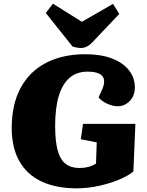

<svg xmlns="http://www.w3.org/2000/svg" viewBox="-20 -1014 801 1048"><path d="M719 -338 708 -78Q681 -55 631 -34Q581 -13 520 0.5Q459 14 398 14Q286 14 206.5 -23.5Q127 -61 85.5 -134.5Q44 -208 44 -315Q44 -444 92.5 -534Q141 -624 231.5 -671Q322 -718 446 -718Q530 -718 590.5 -695Q651 -672 683.5 -631Q716 -590 716 -537Q716 -491 688 -462.5Q660 -434 623 -434Q596 -434 566 -447.5Q536 -461 518 -482L540 -531Q551 -559 547.5 -579.5Q544 -600 522 -611.5Q500 -623 458 -623Q399 -623 360 -589.5Q321 -556 301 -490.5Q281 -425 281 -327Q281 -243 295 -192.5Q309 -142 338.5 -119.5Q368 -97 414 -97Q440 -97 462.5 -103Q485 -109 504 -121L508 -237L421 -254L433 -338ZM230 -943 269 -994 427 -895 597 -993 631 -938 484 -783Q469 -767 453.5 -759.5Q438 -752 422 -752Q413 -752 400.5 -754Q388 -756 376 -760Z"/></svg>

Font: Literata 18pt Black
Style: Italic
Weight: 900
Italic angle: -2°
Designer: Latin by Veronika Burian and Jose Scaglione. Greek by Irene Vlachou. Cyrillic by Vera Evstafieva
Foundry: TypeTogether
Version: Version 3.103;gftools[0.9.29]